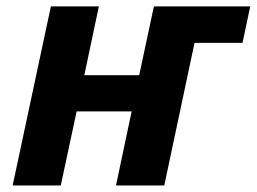

<svg xmlns="http://www.w3.org/2000/svg" viewBox="-20 -566 784 586"><path d="M135.3 -546.4H281.7L237.3 -336.4H404.8L449.7 -546.4H743.7L720.2 -435.1H573.7L481.4 0H334L381.8 -226.1H213.9L165.5 0H18.6Z"/></svg>

Font: Viking Open Sans
Style: Bold Italic
Weight: 700
Italic angle: -12°
Foundry: Ascender Corporation
Version: Version 2.000